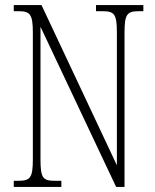

<svg xmlns="http://www.w3.org/2000/svg" viewBox="-20 -734 609 754"><path d="M34 0H221V-24H196C148 -24 139 -35 139 -109V-629L436 0H469V-605C469 -679 479 -690 526 -690H543V-714H357V-690H382C429 -690 439 -679 439 -606V-85L143 -714H34V-690H52C98 -690 109 -679 109 -606V-109C109 -35 99 -24 51 -24H34Z"/></svg>

Font: Noto Serif Armenian ExtraCondensed ExtraLight
Style: Regular
Weight: 200
Width: 2
Designer: Monotype Design Team
Foundry: Monotype Imaging Inc.
Version: Version 2.008